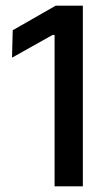

<svg xmlns="http://www.w3.org/2000/svg" viewBox="-20 -659 382 679"><path d="M173 0V-535.5H166L22.5 -455L25 -552L177 -639H273V0Z"/></svg>

Font: Anek Telugu Medium
Style: Regular
Weight: 500
Designer: Omkar Bhoir (Telugu), Yesha Goshar (Latin)
Foundry: Ek Type
Version: Version 1.003